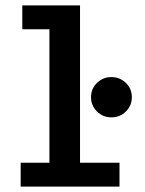

<svg xmlns="http://www.w3.org/2000/svg" viewBox="-20 -695 540 715"><path d="M57 0V-89H164V-586H63V-675H278V-89H425V0ZM395 -258Q363 -258 341 -280Q319 -302 319 -333Q319 -365 341.5 -386.5Q364 -408 395 -408Q426 -408 448.5 -386.5Q471 -365 471 -333Q471 -302 449 -280Q427 -258 395 -258Z"/></svg>

Font: Ligconsolata
Style: Bold
Weight: 700
Monospace: yes
Designer: Raph Levien, Cyreal, Brenton Simpson
Foundry: Raph Levien, Cyreal, Google
Version: Version 3.001; ttfautohint (v1.8.2.53-6de2)